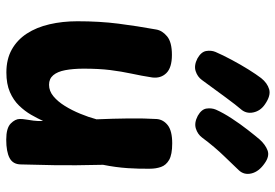

<svg xmlns="http://www.w3.org/2000/svg" viewBox="-162 -760 936 653"><g transform="rotate(90 306.5 -434.0)"><path d="M226.9 12.8Q181.8 12.8 148.9 -5.6Q116.1 -24 94.7 -56.8Q73.3 -89.7 63.1 -133.8Q52.8 -178 52.8 -228.6Q52.8 -304.6 61 -368.5Q69.2 -432.4 80.8 -496.4Q84.3 -517.4 104.1 -533.8Q123.8 -550.2 167.2 -550.2Q210.6 -550.2 229.2 -531.2Q247.8 -512.1 243.9 -482.8Q238.2 -446.1 230.9 -412.7Q223.7 -379.2 218.8 -340.6Q214 -302 214 -249.1Q214.2 -213.2 219.2 -187.1Q224.2 -160.9 236.3 -146.6Q248.4 -132.3 268.8 -132.3Q290.1 -132.3 308.1 -147.3Q326 -162.2 340.8 -186.1Q355.6 -209.9 367.3 -238.4Q379.1 -266.9 386.3 -293.8Q383.9 -350 383.3 -403.7Q382.8 -457.4 385.3 -498.6Q387.1 -520.9 406.4 -536.1Q425.8 -551.2 468.1 -551.2Q506 -551.2 524.2 -540.8Q542.3 -530.3 548.3 -513.1Q554.3 -495.8 554.3 -475.6Q554.6 -459.3 554.2 -440.2Q553.8 -421 552.4 -400.2Q551 -379.4 548.1 -358.1Q545.2 -336.8 541 -316Q543.4 -216.3 542.3 -151.4Q541.2 -86.4 539.7 -36.3Q539.4 -9.4 517.9 1.9Q496.3 13.3 455.3 13.3Q416.1 13.3 400.6 -2Q385.1 -17.3 385.1 -33.1Q385.1 -42.9 387 -54.1Q388.9 -65.2 390.8 -79.6Q392.7 -93.9 391.9 -112Q383.1 -92.9 370.8 -71.3Q358.4 -49.8 339.8 -30.5Q321.2 -11.2 293.7 0.8Q266.1 12.8 226.9 12.8ZM252.6 -652.3Q241.7 -637.1 222.4 -630.9Q203.2 -624.7 179.2 -637Q156.9 -649.7 154 -666.6Q151.1 -683.6 157.1 -698.3Q168.1 -723.9 184.2 -753.8Q200.2 -783.8 216.9 -810.6Q233.7 -837.4 246.2 -853.8Q262.8 -874.6 284.1 -880.9Q305.4 -887.3 335.2 -866.7Q357.8 -851.4 362.9 -826.8Q368 -802.2 351.2 -783.8Q339.1 -770 311.6 -732.8Q284 -695.6 252.6 -652.3ZM448.2 -652.6Q436.9 -637.6 417.6 -631.6Q398.2 -625.6 374.4 -638.1Q352.1 -650.8 349.7 -667.9Q347.2 -685.1 353.4 -699.9Q364.7 -725.2 383.5 -753.9Q402.3 -782.7 422.3 -808.3Q442.3 -833.9 454.9 -848.7Q472.7 -868.4 492.3 -875.6Q512 -882.8 535.9 -865.6Q564.1 -846.2 570.3 -820.9Q576.4 -795.6 559.4 -777.6Q546.9 -764 513.5 -729.8Q480.1 -695.6 448.2 -652.6Z"/></g></svg>

Font: Playpen Sans Hebrew
Style: Regular
Weight: 400
Designer: Tom Grace, Laura Meseguer, Veronika Burian, José Scaglione
Foundry: TypeTogether
Version: Version 2.000